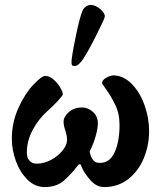

<svg xmlns="http://www.w3.org/2000/svg" viewBox="-20 -745 655 779"><path d="M28 -181Q28 -248 54.5 -306.5Q81 -365 115 -401Q149 -437 164 -437Q180 -437 196.5 -423Q213 -409 224 -390.5Q235 -372 235 -362Q235 -358 214.5 -335.5Q194 -313 172 -294Q137 -263 113 -218.5Q89 -174 89 -126Q89 -104 100 -92.5Q111 -81 128 -81Q159 -81 187.5 -96.5Q216 -112 234 -134.5Q252 -157 252 -177Q252 -189 249 -201Q246 -213 245 -216Q238 -235 238 -251Q238 -272 259.5 -290.5Q281 -309 313 -309Q337 -309 357 -291Q377 -273 377 -245Q377 -223 367.5 -190.5Q358 -158 344 -131Q344 -124 348 -114Q354 -98 362.5 -91Q371 -84 385 -84Q426 -84 445.5 -128Q465 -172 465 -238Q465 -285 446.5 -322Q428 -359 411 -382Q394 -405 394 -407Q394 -420 411 -429.5Q428 -439 440 -439Q480 -439 513.5 -405.5Q547 -372 566 -319.5Q585 -267 585 -213Q585 -156 563.5 -103.5Q542 -51 500.5 -18.5Q459 14 403 14Q370 14 344 -17Q318 -48 309 -73Q308 -79 303 -79Q300 -79 295 -73Q269 -38 239 -12Q209 14 161 14Q122 14 91.5 -16Q61 -46 44.5 -91.5Q28 -137 28 -181ZM270 -492Q270 -512 286.5 -593Q303 -674 315 -702Q320 -713 329.5 -719Q339 -725 348 -725Q367 -725 387 -708Q407 -691 405 -677Q404 -668 370.5 -601.5Q337 -535 317 -505Q310 -494 300.5 -485.5Q291 -477 283 -477Q275 -477 272.5 -480.5Q270 -484 270 -492Z"/></svg>

Font: EB Garamond ExtraBold
Style: Regular
Weight: 800
Designer: Georg Duffner and Octavio Pardo
Foundry: Georg Duffner
Version: Version 1.000